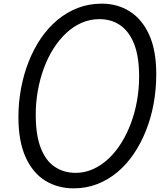

<svg xmlns="http://www.w3.org/2000/svg" viewBox="-20 -1014 877 1053"><path d="M384 19Q297 19 228.5 -23Q160 -65 120.5 -152Q81 -239 81 -372Q81 -452 95.5 -529.5Q110 -607 137.5 -676.5Q165 -746 204.5 -804Q244 -862 295 -904.5Q346 -947 407 -970.5Q468 -994 538 -994Q624 -994 691.5 -951.5Q759 -909 798 -823.5Q837 -738 837 -607Q837 -525 823 -447.5Q809 -370 781.5 -300Q754 -230 714.5 -171.5Q675 -113 624.5 -70.5Q574 -28 513.5 -4.5Q453 19 384 19ZM395 -66Q445 -66 490.5 -86.5Q536 -107 575 -143.5Q614 -180 645 -229.5Q676 -279 698 -338Q720 -397 731.5 -462Q743 -527 743 -594Q743 -704 715.5 -773Q688 -842 639.5 -875.5Q591 -909 525 -909Q474 -909 428 -889Q382 -869 343 -832.5Q304 -796 273 -747Q242 -698 220.5 -639.5Q199 -581 187.5 -516.5Q176 -452 176 -385Q176 -273 203.5 -202.5Q231 -132 280.5 -99Q330 -66 395 -66Z"/></svg>

Font: Playwrite DE VA
Style: Regular
Weight: 400
Designer: Veronika Burian, José Scaglione
Foundry: TypeTogether
Version: Version 1.002